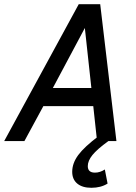

<svg xmlns="http://www.w3.org/2000/svg" viewBox="-47 -670 647 912"><path d="M-27 0 327 -650H429L506 0H414L396 -166H159L69 0ZM204 -252H387L356 -537ZM387 222Q344 222 320 202Q296 182 296 146Q296 105 325 66Q354 27 422 -24L468 0Q414 39 392 66.5Q370 94 370 119Q370 150 404 150Q428 150 451 135L464 202Q432 222 387 222Z"/></svg>

Font: Sometype Mono Medium
Style: Italic
Weight: 500
Italic angle: -12°
Monospace: yes
Designer: Ryoichi Tsunekawa
Foundry: Dharma Type
Version: Version 1.000; ttfautohint (v1.8.3)